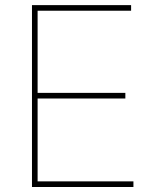

<svg xmlns="http://www.w3.org/2000/svg" viewBox="-20 -748 620 768"><path d="M107.9 0V-727.5H504.4V-705.1H130.4V-376.5H481.4V-354H130.4V-22.5H513.7V0Z"/></svg>

Font: Inter 17pt Thin
Style: Regular
Weight: 250
Version: Version 4.001;git-66647c0bb